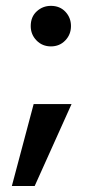

<svg xmlns="http://www.w3.org/2000/svg" viewBox="-20 -486 300 656"><path d="M154 -327.5Q124.5 -327.5 104.8 -347.8Q85 -368 85 -397Q85 -428.5 105.5 -447.2Q126 -466 154 -466Q184.5 -466 203.5 -445.8Q222.5 -425.5 222.5 -397Q222.5 -368 203 -347.8Q183.5 -327.5 154 -327.5ZM98.5 149.5H20.5L95 -130.5H224.5Z"/></svg>

Font: Acari Sans Neue
Style: Bold
Weight: 700
Designer: Alfredo Marco Pradil (font), Cristiano Sobral (main changes)
Foundry: Hanken Design Co. (font), Cristiano Sobral (main changes)
Version: Version 2.459;March 19, 2022;FontCreator 14.0.0.2808 64-bit;